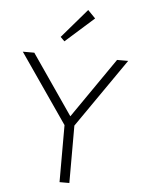

<svg xmlns="http://www.w3.org/2000/svg" viewBox="-61 -984 774 1033"><g transform="rotate(5 326.0 -468.0)"><path d="M300 0H353V-310L611 -682H551L327 -358L104 -682H42L300 -308ZM238 -779 260 -757 414 -894 373 -936Z"/></g></svg>

Font: MV Cash ExtraLight
Style: Regular
Weight: 200
Designer: Rodrigo Fuenzalida
Foundry: fragTYPE
Version: Version 1.100;Glyphs 3.1.2 (3151)